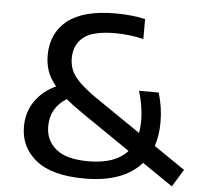

<svg xmlns="http://www.w3.org/2000/svg" viewBox="-53 -806 916 871"><g transform="rotate(5 405.0 -370.0)"><path d="M363.5 9Q214.5 9 141.8 -49.5Q69 -108 69 -201.5Q69 -268.5 103.8 -318.5Q138.5 -368.5 198.5 -396Q170 -430.5 159 -463.5Q148 -496.5 148 -532.5Q148 -634.5 219.8 -692Q291.5 -749.5 439 -749.5Q478.5 -749.5 512 -745.8Q545.5 -742 574 -735.5V-644.5Q546 -651.5 513 -655.8Q480 -660 445 -660Q342.5 -660 300.2 -625.5Q258 -591 258 -529.5Q258 -501 268 -476.5Q278 -452 303.2 -426Q328.5 -400 375.5 -366L591.5 -218.5Q596.5 -245 596.5 -275.5Q596.5 -307 590.8 -341.8Q585 -376.5 575 -409H664.5Q674.5 -376.5 679.5 -342.5Q684.5 -308.5 684.5 -276Q684.5 -215 668 -166L809.5 -69.5L761 10L622 -85Q539.5 9 363.5 9ZM178.5 -213Q178.5 -149.5 225.5 -110Q272.5 -70.5 375 -70.5Q433 -70.5 477.8 -85.8Q522.5 -101 551.5 -133L327 -286.5Q283 -316.5 251.5 -343Q178.5 -297 178.5 -213Z"/></g></svg>

Font: Encode Sans SmExp Md
Style: Regular
Weight: 500
Width: 6
Designer: Multiple Designers
Foundry: Impallari Type
Version: Version 3.002; ttfautohint (v1.8.3) -l 8 -r 50 -G 200 -x 14 